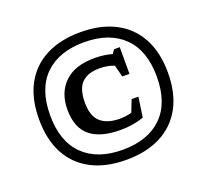

<svg xmlns="http://www.w3.org/2000/svg" viewBox="-124 -869 1112 1031"><g transform="rotate(-20 431.5 -353.5)"><path d="M431.5 -718Q547 -718 629.5 -675.2Q712 -632.5 756 -551Q800 -469.5 800 -353.5Q800 -237.5 756 -156Q712 -74.5 629.5 -31.8Q547 11 431.5 11Q316 11 233.5 -31.8Q151 -74.5 107.2 -156Q63.5 -237.5 63.5 -353.5Q63.5 -469.5 107.2 -551Q151 -632.5 233.5 -675.2Q316 -718 431.5 -718ZM431.5 -660.5Q287 -660.5 207 -581.8Q127 -503 127 -353.5Q127 -204 207 -125.2Q287 -46.5 431.5 -46.5Q576 -46.5 656.2 -125.2Q736.5 -204 736.5 -353.5Q736.5 -503 656.2 -581.8Q576 -660.5 431.5 -660.5ZM474.5 -208.5Q489 -208.5 506.5 -210.8Q524 -213 541 -217.5L568 -286H606.5L590 -172Q560 -161.5 526.8 -156Q493.5 -150.5 456 -150.5Q341 -150.5 282.8 -199Q224.5 -247.5 224.5 -350.5Q224.5 -447 283.5 -504.2Q342.5 -561.5 454.5 -561.5Q508.5 -561.5 556 -548L570.5 -570H603.5V-417.5H562.5L545 -485Q509 -500.5 460 -500.5Q395.5 -500.5 360.5 -466.8Q325.5 -433 325.5 -353Q325.5 -276.5 364 -242.5Q402.5 -208.5 474.5 -208.5Z"/></g></svg>

Font: Newsreader Caption Medium
Style: Regular
Weight: 500
Designer: Hugues Gentile
Foundry: Production Type
Version: Version 1.001